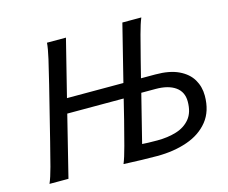

<svg xmlns="http://www.w3.org/2000/svg" viewBox="-99 -837 1165 979"><g transform="rotate(-15 483.5 -347.0)"><path d="M620.6 -698.7H720.7Q708.5 -669.9 694.1 -615.7Q679.7 -561.5 661.6 -490.2L638.7 -399.4H714.4Q789.1 -399.4 836.9 -376.7Q884.8 -354 907.5 -315.7Q930.2 -277.3 930.2 -230Q930.2 -148.4 888.4 -96.4Q846.7 -44.4 775.6 -19.8Q704.6 4.9 616.7 4.9Q577.1 4.9 536.1 3.7Q495.1 2.4 467.3 1.2Q439.5 0 439.5 0Q451.7 -28.8 467.3 -87.9Q482.9 -147 501 -217.8L526.9 -322.8H229L148.9 0Q148.9 0 133.8 0Q118.7 0 98.9 0Q79.1 0 64 0Q48.8 0 48.8 0Q61.5 -28.8 75.9 -83Q90.3 -137.2 107.9 -208L178.2 -490.2Q195.8 -561.5 208.3 -615.7Q220.7 -669.9 222.7 -698.7H322.8L248 -399.4H545.9ZM621.1 -327.6 557.6 -74.2Q571.3 -73.2 589.6 -72.5Q607.9 -71.8 637.7 -71.8Q692.9 -71.8 738.3 -85.7Q783.7 -99.6 811 -132.8Q838.4 -166 838.4 -223.6Q838.4 -274.4 800.8 -301Q763.2 -327.6 696.8 -327.6Z"/></g></svg>

Font: Andika
Style: Italic
Weight: 400
Italic angle: -14°
Designer: Victor Gaultney, Annie Olsen, Julie Remington, Don Collingsworth, Eric Hays, Becca Hirsbrunner
Foundry: SIL International
Version: Version 6.101